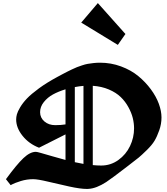

<svg xmlns="http://www.w3.org/2000/svg" viewBox="-20 -1236 1096 1258"><path d="M512.2 -1087.9 752 -941.9 801.8 -1013.2 621.1 -1215.8ZM197.3 -62Q156.2 -62 116.7 -50Q77.1 -38.1 49.8 -22.9L19 -62Q89.8 -158.7 133.5 -200Q177.2 -241.2 214.8 -241.2Q222.2 -241.2 248.5 -233.6Q274.9 -226.1 322.5 -212.2Q370.1 -198.2 409.2 -188V-355.5L235.8 -268.1Q169.9 -293.5 127.9 -345.9Q85.9 -398.4 85.9 -453.1Q85.9 -468.8 90.6 -486.6Q95.2 -504.4 112.1 -533Q128.9 -561.5 156.5 -590.6Q184.1 -619.6 235.1 -657Q286.1 -694.3 354 -731Q360.8 -734.9 386.2 -748.3Q411.6 -761.7 419.9 -765.9Q428.2 -770 450.7 -781Q473.1 -792 484.6 -796.1Q496.1 -800.3 517.3 -807.6Q538.6 -814.9 554.9 -817.6Q571.3 -820.3 592.5 -822.8Q613.8 -825.2 635.3 -825.2Q707.5 -825.2 773.2 -800.8Q838.9 -776.4 886 -737.5Q933.1 -698.7 968.3 -651.1Q1003.4 -603.5 1020.8 -555.7Q1038.1 -507.8 1038.1 -466.8Q1038.1 -423.3 1023.4 -382.1Q1008.8 -340.8 992.4 -313.5Q976.1 -286.1 941.2 -252Q906.2 -217.8 889.2 -203.9Q872.1 -189.9 833 -160.2Q824.2 -153.3 819.8 -149.9Q709.5 -64.9 675.8 -43Q611.3 -1.5 560.5 1.5Q555.2 2 550.3 2Q506.8 2 434.1 -13.9Q361.3 -29.8 294.2 -45.9Q227.1 -62 197.3 -62ZM409.2 -420.9V-650.9Q362.8 -636.7 327.1 -617.2Q291.5 -597.7 267.1 -567.1Q242.7 -536.6 242.7 -501Q242.7 -464.4 271 -440.2Q299.3 -416 341.8 -416Q378.9 -416 409.2 -420.9ZM470.2 -665.5V-173.3Q511.7 -165 526.9 -162.1V-673.3Q498 -670.9 470.2 -665.5ZM587.9 -673.8V-154.3Q616.7 -151.4 643.1 -151.4Q705.1 -151.4 755.4 -187.5Q805.7 -223.6 832 -279.1Q858.4 -334.5 858.4 -395Q858.4 -428.2 849.9 -462.9Q841.3 -497.6 821 -534.4Q800.8 -571.3 770.8 -600.3Q740.7 -629.4 693.4 -649.7Q646 -669.9 587.9 -673.8Z"/></svg>

Font: KJV1611
Style: Regular
Weight: 400
Version: Version 3.6.1